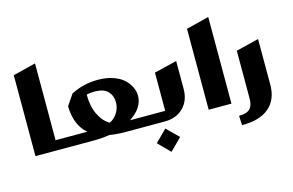

<svg xmlns="http://www.w3.org/2000/svg" viewBox="-100 -847 1978 1297"><g transform="rotate(-15 889.0 -198.0)"><path d="M219.2 -68.8H278.8Q289.1 -68.8 289.1 -59.1V-9.8Q289.1 0 278.8 0H60.1V-565.9L219.2 -606Z M279.8 -68.8H440.9Q362.8 -134.8 359.9 -268.1L411.6 -344.2Q499 -389.2 598.6 -389.2Q658.2 -389.2 705.3 -373Q752.4 -356.9 779.8 -331.1Q807.1 -305.2 821 -275.4Q835 -245.6 835 -214.8Q835 -131.8 739.7 -68.8H864.7Q875 -68.8 875 -59.1V-9.8Q875 0 864.7 0H690.9Q631.3 0 578.6 -8.8Q527.3 0 470.7 0H279.8Q270 0 270 -9.8V-59.1Q270 -68.8 279.8 -68.8ZM604 -87.9Q639.6 -106.4 659.7 -139.9Q679.7 -173.3 679.7 -211.9Q679.7 -255.9 652.6 -285.9Q625.5 -315.9 567.9 -317.9Q536.6 -319.3 502 -312Q501.5 -231.4 529.3 -173.1Q557.1 -114.7 604 -87.9Z M1144.5 -375V-180.2Q1144.5 -99.1 1095.2 -49.6Q1045.9 0 964.8 0H865.7Q856 0 856 -9.8V-59.1Q856 -68.8 865.7 -68.8H985.8V-335.9ZM955.6 46.9 1037.6 127.9 955.6 210 874.5 127.9Z M1271.5 -565.9 1430.7 -606V0H1271.5Z M1558.1 -335.9 1717.3 -375V-55.2Q1717.3 46.9 1653.1 103Q1588.9 159.2 1462.4 159.2L1459 92.8Q1513.2 92.8 1535.6 70.1Q1558.1 47.4 1558.1 0Z"/></g></svg>

Font: Wesal
Style: Regular
Weight: 900
Designer: Ahmed zaza
Foundry: Ahmed zaza
Version: Version 2.01